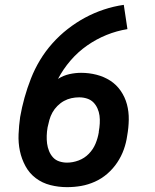

<svg xmlns="http://www.w3.org/2000/svg" viewBox="-20 -763 640 791"><path d="M256 8Q221 8 187.5 -0.5Q154 -9 127.5 -29Q101 -49 85 -78.5Q69 -108 62 -141Q55 -174 56.5 -210Q58 -246 63 -281Q70 -321 81 -360.5Q92 -400 107.5 -439.5Q123 -479 145 -515.5Q167 -552 196 -584.5Q225 -617 259 -643.5Q293 -670 330 -690Q367 -710 407.5 -723.5Q448 -737 490 -743L505 -643Q461 -636 419 -619Q377 -602 339 -575.5Q301 -549 270.5 -513.5Q240 -478 219 -438Q241 -452 265.5 -457.5Q290 -463 314 -463Q347 -463 378 -455Q409 -447 434.5 -430.5Q460 -414 477.5 -388.5Q495 -363 503 -333Q511 -303 510.5 -270Q510 -237 504 -204Q500 -175 490 -147Q480 -119 463 -93.5Q446 -68 422.5 -47.5Q399 -27 371 -14.5Q343 -2 314.5 3Q286 8 256 8ZM256 -93Q280 -93 304 -102Q328 -111 346 -129.5Q364 -148 373.5 -171Q383 -194 387 -218Q387 -219 387 -219.5Q387 -220 387 -221Q390 -237 391 -254Q392 -271 390 -286.5Q388 -302 381.5 -316.5Q375 -331 364.5 -341.5Q354 -352 338.5 -357Q323 -362 306 -362Q290 -362 274 -358.5Q258 -355 243.5 -347Q229 -339 216.5 -326.5Q204 -314 196 -299.5Q188 -285 183.5 -269Q179 -253 176 -238Q173 -221 172.5 -204Q172 -187 174 -171.5Q176 -156 182 -141Q188 -126 198.5 -114.5Q209 -103 224.5 -98Q240 -93 256 -93Z"/></svg>

Font: Iosevka Curly Extended Oblique
Style: Bold
Weight: 700
Width: 7
Italic angle: -9°
Monospace: yes
Designer: Belleve Invis
Foundry: Belleve Invis
Version: Version 11.1.0; ttfautohint (v1.8.3)